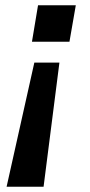

<svg xmlns="http://www.w3.org/2000/svg" viewBox="-20 -547 340 727"><path d="M5 160 110 -310H205L145 160ZM101 -389 124 -527H267L243 -389Z"/></svg>

Font: Archivo Expanded Medium
Style: Italic
Weight: 500
Width: 7
Italic angle: -10°
Designer: Hector Gatti
Foundry: Omnibus-Type
Version: Version 2.001